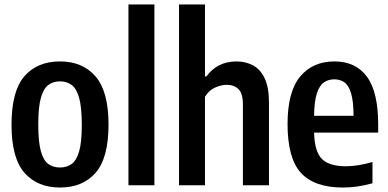

<svg xmlns="http://www.w3.org/2000/svg" viewBox="-20 -828 1736 858"><path d="M248 10Q147 10 89.2 -56Q31.5 -122 31.5 -270.5Q31.5 -421 89 -487.2Q146.5 -553.5 248 -553.5Q349.5 -553.5 407.2 -486.2Q465 -419 465 -271.5Q465 -122.5 407.5 -56.2Q350 10 248 10ZM248 -79.5Q278.5 -79.5 300.2 -95.2Q322 -111 333.8 -152Q345.5 -193 345.5 -269.5Q345.5 -348 333.8 -390.2Q322 -432.5 300 -448.5Q278 -464.5 248 -464.5Q218 -464.5 196.2 -448.5Q174.5 -432.5 162.8 -391Q151 -349.5 151 -272.5Q151 -194.5 162.5 -152.8Q174 -111 195.8 -95.2Q217.5 -79.5 248 -79.5Z M554 0V-808H670V0Z M780 0V-808H896V-486.5H902.5Q951 -553.5 1037.5 -553.5Q1077 -553.5 1110 -536.2Q1143 -519 1162.5 -478.5Q1182 -438 1182 -369V0H1065.5V-360.5Q1065.5 -411 1045.5 -430Q1025.5 -449 993 -449Q969.5 -449 941.8 -437Q914 -425 896 -395.5V0Z M1512 10Q1385 10 1325 -55.2Q1265 -120.5 1265 -274Q1265 -417.5 1321 -485.5Q1377 -553.5 1475 -553.5Q1569 -553.5 1619.5 -485.5Q1670 -417.5 1670 -271V-235.5H1383.5Q1386 -149.5 1419 -117.2Q1452 -85 1526 -85Q1553 -85 1582.2 -89.8Q1611.5 -94.5 1644.5 -104V-9Q1608 1 1576.5 5.5Q1545 10 1512 10ZM1474 -473.5Q1447.5 -473.5 1427.5 -459.8Q1407.5 -446 1396 -410.8Q1384.5 -375.5 1383.5 -310.5H1560Q1559.5 -375.5 1549 -410.8Q1538.5 -446 1519.5 -459.8Q1500.5 -473.5 1474 -473.5Z"/></svg>

Font: Encode Sans Condensed SemiBold
Style: Regular
Weight: 600
Width: 3
Designer: Multiple Designers
Foundry: Impallari Type
Version: Version 3.000; ttfautohint (v1.8.3) -l 8 -r 50 -G 200 -x 14 